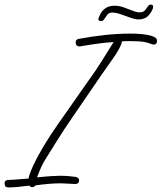

<svg xmlns="http://www.w3.org/2000/svg" viewBox="-68 -795 707 840"><path d="M-31 25Q-48 25 -48 8Q-48 -8 -29 -8Q-12 -8 13 -10.5Q38 -13 57 -14Q60 -33 77 -70Q94 -107 122 -154Q150 -201 185 -251L352 -489Q363 -506 382.5 -536.5Q402 -567 429 -611Q399 -609 374.5 -606Q350 -603 331 -600Q303 -596 294 -594Q285 -592 280 -592Q263 -592 263 -611Q263 -622 277 -625Q336 -636 392.5 -642Q449 -648 504 -648Q558 -648 592 -639Q608 -634 613.5 -629Q619 -624 619 -616Q619 -600 604 -600Q599 -600 590 -604Q581 -608 562.5 -611.5Q544 -615 507 -615Q493 -615 482.5 -615Q472 -615 465 -614Q464 -593 427 -540L377 -469L249 -282Q213 -230 183 -182Q153 -134 127 -92Q112 -67 94 -19Q132 -23 157 -24.5Q182 -26 193 -26Q215 -26 232.5 -24.5Q250 -23 263 -21Q278 -18 278 -6Q278 10 260 10Q248 10 229.5 8.5Q211 7 197 7Q152 7 87 16Q82 24 73 24Q65 24 61 17Q31 21 8 23Q-15 25 -31 25ZM373 -703Q369 -703 365 -705.5Q361 -708 363 -715Q366 -724 373 -737Q380 -750 395 -760Q410 -770 434 -770Q452 -770 472.5 -763Q493 -756 511.5 -748.5Q530 -741 543 -741Q560 -741 568 -752Q576 -763 581 -770Q586 -775 591 -775Q605 -775 601 -759Q596 -743 581 -726.5Q566 -710 538 -710Q524 -710 503 -717.5Q482 -725 460.5 -732.5Q439 -740 423 -740Q409 -740 401.5 -730.5Q394 -721 387 -710Q383 -703 373 -703Z"/></svg>

Font: Oooh Baby
Style: Regular
Weight: 400
Designer: Robert E. Leuschke
Foundry: Robert E. Leuschke
Version: Version 1.011; ttfautohint (v1.8.3)